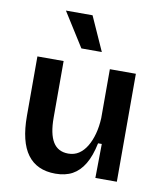

<svg xmlns="http://www.w3.org/2000/svg" viewBox="-86 -832 783 916"><g transform="rotate(10 305.5 -374.5)"><path d="M244 13Q154 13 108.5 -48.5Q63 -110 63 -235V-523H190V-249Q190 -170 214 -131Q238 -92 288 -92Q317 -92 339 -106.5Q361 -121 377 -147.5Q393 -174 402.5 -209Q412 -244 414 -286V-523H540V-215V0H436L438 -165H420Q407 -102 383.5 -63Q360 -24 326 -5.5Q292 13 244 13ZM263 -597 159 -762H288L362 -597Z"/></g></svg>

Font: Bricolage Grotesque 96pt ExtraBold SemiBold
Style: Regular
Weight: 600
Version: Version 1.001;gftools[0.9.33.dev8+g029e19f]